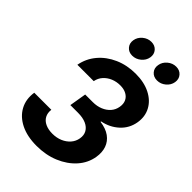

<svg xmlns="http://www.w3.org/2000/svg" viewBox="-273 -1060 1185 1185"><g transform="rotate(45 320.0 -467.0)"><path d="M277.3 10.3Q195.3 10.3 137.7 -18.3Q80.1 -46.9 53 -97.2Q25.9 -147.5 35.6 -211.9H184.6Q180.7 -181.6 192.9 -158.9Q205.1 -136.2 231.2 -124Q257.3 -111.8 293 -111.8Q329.6 -111.8 359.6 -124.5Q389.6 -137.2 409.4 -159.9Q429.2 -182.6 434.1 -212.4Q439.5 -243.2 426.5 -266.4Q413.6 -289.6 385 -302.5Q356.4 -315.4 314 -315.4H247.1L265.6 -426.3H332.5Q368.2 -426.3 397.7 -438.5Q427.2 -450.7 446.3 -472.4Q465.3 -494.1 470.2 -523.9Q475.1 -552.7 465.3 -574Q455.6 -595.2 433.3 -607.4Q411.1 -619.6 378.9 -619.6Q346.2 -619.6 317.6 -607.7Q289.1 -595.7 269.5 -573.7Q250 -551.8 244.6 -522H101.6Q113.3 -585.4 154.3 -634Q195.3 -682.6 257.8 -710.2Q320.3 -737.8 395.5 -737.8Q469.7 -737.8 522.7 -710.9Q575.7 -684.1 600.3 -637.9Q625 -591.8 615.7 -534.7Q605.5 -473.1 560.5 -431.9Q515.6 -390.6 452.6 -378.4L452.1 -374Q503.9 -367.2 536.1 -343.8Q568.4 -320.3 581.1 -284.2Q593.8 -248 586.4 -203.1Q576.2 -141.1 533.2 -93Q490.2 -44.9 424.1 -17.3Q357.9 10.3 277.3 10.3ZM517.6 -800.8Q486.3 -800.8 468.3 -821.8Q450.2 -842.8 455.6 -873Q460.4 -903.3 485.6 -924.3Q510.7 -945.3 541.5 -945.3Q572.8 -945.3 590.8 -924.3Q608.9 -903.3 604 -873Q599.1 -842.8 574 -821.8Q548.8 -800.8 517.6 -800.8ZM300.8 -800.8Q270 -800.8 252 -821.8Q233.9 -842.8 238.8 -873Q243.7 -903.3 268.8 -924.3Q293.9 -945.3 325.2 -945.3Q356.4 -945.3 374.5 -924.3Q392.6 -903.3 387.7 -873Q382.8 -842.8 357.4 -821.8Q332 -800.8 300.8 -800.8Z"/></g></svg>

Font: Inter 18pt
Style: Bold Italic
Weight: 700
Italic angle: -9.3988°
Designer: Rasmus Andersson
Foundry: rsms
Version: Version 4.001;git-66647c0bb